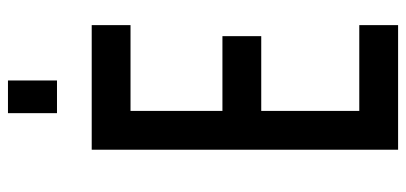

<svg xmlns="http://www.w3.org/2000/svg" viewBox="-282 -712 995 470"><g transform="rotate(-90 215.0 -477.5)"><path d="M388 -750V-655H178V-430H361V-335H178V-95H388V0H83V-750ZM172.5 -835V-955H252.5V-835Z"/></g></svg>

Font: Mohave Medium
Style: Regular
Weight: 500
Designer: Gumpita Rahayu
Foundry: Tokotype
Version: Version 2.003